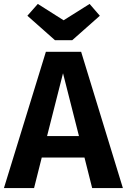

<svg xmlns="http://www.w3.org/2000/svg" viewBox="-29 -955 644 975"><path d="M426 -935 478 -875 338 -751H250L110 -875L163 -935L294 -852ZM439 0 400 -155H183L144 0H-9L204 -692H383L595 0ZM210 -264H372L291 -583Z"/></svg>

Font: Fira Sans SemiBold
Style: Regular
Weight: 600
Designer: bBox Type GmbH & Carrois Corporate GbR & Edenspiekermann AG
Foundry: bBox Type GmbH & Carrois Corporate GbR & Edenspiekermann AG
Version: Version 4.301;PS 004.301;hotconv 1.0.88;makeotf.lib2.5.64775